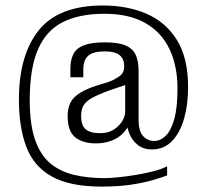

<svg xmlns="http://www.w3.org/2000/svg" viewBox="-20 -613 755 698"><path d="M350.3 65.4Q234 65.4 168.4 28.7Q102.7 -8.1 75.8 -78.9Q48.8 -149.7 48.8 -251Q48.8 -413 120.9 -502.9Q192.9 -592.7 352.6 -593Q442.2 -593.3 512.4 -563.1Q582.5 -533 623.2 -467.5Q663.8 -402 663.8 -296Q663.8 -232.5 649.1 -181.4Q634.4 -130.3 605.3 -100.1Q576.3 -69.8 532.3 -69.8Q500.5 -69.8 480 -86.7Q459.6 -103.5 450.3 -127.4Q441 -151.4 439.4 -173.1L456.4 -174.1Q436.7 -128.8 403.5 -110.2Q370.2 -91.7 328.9 -91.7Q282 -91.7 254 -113.4Q225.9 -135.1 225.9 -191.4Q225.9 -219.8 236.2 -240.3Q246.6 -260.7 274 -277.3Q301.4 -293.8 353.4 -308.6Q377 -314.6 394 -323.5Q411 -332.4 419.5 -340.4Q426.6 -347.2 429.1 -355.3Q431.6 -363.4 431.6 -373Q431.6 -397.5 415.4 -411.9Q399.1 -426.2 360.8 -426.2Q318.4 -426.2 300.7 -410.2Q282.9 -394.3 282.9 -362V-332H235.9V-363Q235.9 -395.5 247 -416.8Q258.2 -438.2 285.4 -448.6Q312.7 -459 361.6 -459Q409.8 -459 436.2 -447.9Q462.5 -436.7 473.2 -413.9Q483.8 -391.2 483.8 -356V-178.3Q483.8 -136.7 500 -118.6Q516.2 -100.5 540.7 -100.5Q562.8 -100.5 582.2 -119.1Q601.6 -137.7 613.4 -179.6Q625.2 -221.5 625.2 -291.2Q625.2 -372.7 596.6 -433.7Q568 -494.8 509.2 -528.8Q450.3 -562.9 359.3 -562.9Q269.1 -562.9 208.8 -532.8Q148.5 -502.8 118.3 -434Q88.1 -365.3 88.1 -248.6Q88.1 -160.7 107.5 -104.9Q127 -49.1 162.8 -19.2Q198.7 10.6 247.6 22.3Q296.6 34.1 355.8 34.6Q375.1 34.9 405.8 31.9Q436.5 28.9 470.9 23.4Q505.3 17.9 536.5 9.9Q567.8 1.9 587.5 -8.5V24.7Q569.2 32 534.9 41.9Q500.5 51.9 454 58.7Q407.5 65.4 350.3 65.4ZM344.4 -128.9Q373.5 -128.9 393.5 -141.8Q413.5 -154.6 424.3 -172.5Q435.1 -190.4 435.1 -206.4V-303.7Q421 -298.7 399.4 -291.7Q377.7 -284.8 357.1 -276.6Q327.2 -264.8 309.1 -253.8Q291 -242.8 283 -228.5Q274.9 -214.1 274.9 -190.5Q274.9 -157.8 291.2 -143.3Q307.4 -128.9 344.4 -128.9Z"/></svg>

Font: Alumni Sans Thin
Style: Regular
Weight: 100
Designer: Robert E. Leuschke
Foundry: Robert E. Leuschke
Version: Version 1.018